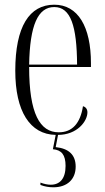

<svg xmlns="http://www.w3.org/2000/svg" viewBox="-20 -564 447 817"><path d="M207 233C267 233 302 198 302 145C302 95 273 68 217 62L227 10C308 10 352 -48 352 -86C352 -99 345 -109 333 -112C322 -40 288 -1 230 -1C150 -1 104 -80 104 -279H367V-295C367 -450 312 -544 211 -544C105 -544 45 -451 45 -263C45 -91 107 8 217 10L205 71C242 74 259 95 259 142C259 196 235 222 196 222C183 222 168 219 152 213V223C170 230 189 233 207 233ZM308 -289H104C107 -456 141 -534 211 -534C281 -534 307 -453 308 -289Z"/></svg>

Font: Noto Serif Display ExtraCondensed Light
Style: Regular
Weight: 300
Width: 2
Designer: Monotype Design Team
Foundry: Monotype Imaging Inc.
Version: Version 2.009